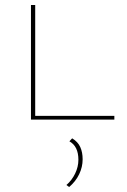

<svg xmlns="http://www.w3.org/2000/svg" viewBox="-20 -479 508 769"><path d="M438 -15V0H104V-459H121V-15ZM311 159Q311 190 297 219Q283 248 257 270L246 262Q268 243 281 216Q294 189 294 161Q294 107 258 87L269 75Q292 89 301.5 110Q311 131 311 159Z"/></svg>

Font: Ysabeau SC Thin
Style: Regular
Weight: 200
Designer: Christian Thalmann (Catharsis Fonts)
Version: Version 0.003